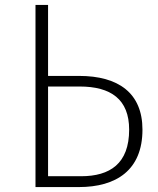

<svg xmlns="http://www.w3.org/2000/svg" viewBox="-20 -759 642 779"><path d="M301 -451H175V-739H124V0H300C451 0 558 -68 558 -233C558 -381 461 -451 301 -451ZM309 -44H175V-408H303C430 -408 504 -356 504 -233C504 -95 426 -44 309 -44Z"/></svg>

Font: Glow Sans SC Normal Light
Style: Regular
Weight: 300
Designer: Ryoko NISHIZUKA (kana, bopomofo & ideographs); Paul D. Hunt (Latin, Greek & Cyrillic); Sandoll Communications, Soo-young
Version: Version 0.93